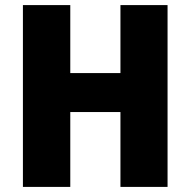

<svg xmlns="http://www.w3.org/2000/svg" viewBox="-20 -734 748 754"><path d="M638 0H453V-294H256V0H70V-714H256V-447H453V-714H638Z"/></svg>

Font: Noto Sans Lao Looped SemiCondensed Black
Style: Regular
Weight: 900
Width: 4
Designer: Mark Frömberg, Ben Mitchell
Foundry: The Fontpad Ltd
Version: Version 1.002; ttfautohint (v1.8.4.7-5d5b)